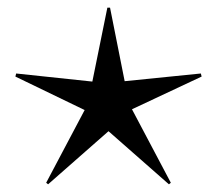

<svg xmlns="http://www.w3.org/2000/svg" viewBox="-20 -478 564 499"><path d="M419 1 424 -3 323 -194 504 -279 502 -287 304 -267 266 -458H259L220 -266L22 -287L20 -279L200 -192L100 -3L105 1L262 -137Z"/></svg>

Font: Noto Sans Arabic UI Cn Th
Style: Regular
Weight: 100
Width: 3
Designer: Monotype Design Team, Nadine Chahine and Nizar Qandah
Foundry: Monotype Imaging Inc.
Version: Version 2.010